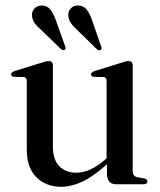

<svg xmlns="http://www.w3.org/2000/svg" viewBox="-20 -688 596 717"><path d="M80 -129V-385.5Q80 -399.5 68 -400.5L32 -401Q21.5 -402.5 21.5 -410.5Q21.5 -417.5 34 -422.5L134 -453.5Q153 -460 161.5 -460Q177.5 -460 177.5 -443.5V-142Q177.5 -91.5 201.5 -67.2Q225.5 -43 265 -43Q289.5 -43 316.5 -54.8Q343.5 -66.5 373 -92.5L378 -97V-385.5Q378 -399.5 366.5 -400.5L330 -401Q320 -402.5 320 -410.5Q320 -417.5 332.5 -422.5L432.5 -453.5Q451 -460 459.5 -460Q475.5 -460 475.5 -443.5V-49Q475.5 -30 492 -26.5L518.5 -21.5Q530.5 -18.5 530.5 -10.5Q530.5 0 516.5 0H414Q379.5 0 379.5 -39V-74.5Q326.5 -27.5 286.2 -9Q246 9.5 209 9.5Q151.5 9.5 115.8 -26.2Q80 -62 80 -129ZM324.5 -610.5 357.5 -515.5Q361.5 -505.5 356.5 -502Q350.5 -497.5 342 -504L269 -575.5Q253.5 -589 244.2 -602.8Q235 -616.5 235 -633.5Q235 -647 245.2 -657.5Q255.5 -668 272.5 -667.5Q292 -667 304 -651.8Q316 -636.5 324.5 -610.5ZM189 -611.5 223 -516Q227 -506.5 222.5 -502.5Q216.5 -498 208 -504.5L134.5 -575.5Q119 -588.5 109.2 -602Q99.5 -615.5 99.5 -632.5Q99 -646 109 -656.5Q119 -667 136.5 -667.5Q155.5 -667.5 167.8 -652.2Q180 -637 189 -611.5Z"/></svg>

Font: Fraunces 72pt
Style: Regular
Weight: 400
Version: Version 1.000;[0bf87f6ff]